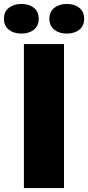

<svg xmlns="http://www.w3.org/2000/svg" viewBox="-62 -952 446 972"><path d="M59 0V-729H262V0ZM276 -782Q238 -782 213 -801.5Q188 -821 188 -857Q188 -893 213 -912.5Q238 -932 276 -932Q315 -932 339.5 -912.5Q364 -893 364 -857Q364 -821 339.5 -801.5Q315 -782 276 -782ZM46 -782Q8 -782 -17 -801.5Q-42 -821 -42 -857Q-42 -893 -17 -912.5Q8 -932 46 -932Q85 -932 109.5 -912.5Q134 -893 134 -857Q134 -821 109.5 -801.5Q85 -782 46 -782Z"/></svg>

Font: Mona Sans ExtraLight Black
Style: Regular
Weight: 900
Version: Version 2.000